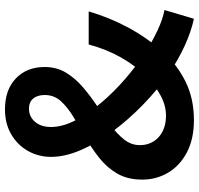

<svg xmlns="http://www.w3.org/2000/svg" viewBox="-34 -760 808 780"><g transform="rotate(-90 370.0 -370.0)"><path d="M272 13.8Q195.1 13.8 140.7 -14.9Q86.3 -43.6 58.3 -91.4Q30.3 -139.2 30.3 -196.3Q30.3 -255.6 55 -297.9Q79.6 -340.1 119 -371.1Q158.3 -402.2 202.2 -427.1Q246 -452 285.3 -475.9Q324.7 -499.8 349.4 -527.1Q374 -554.5 374 -591.8Q374 -610.4 368 -625.1Q361.9 -639.8 349.8 -648Q337.6 -656.3 318.5 -656.3Q286.3 -656.3 265.2 -631.8Q244.1 -607.3 244.1 -566.6Q244.1 -520.5 270.8 -468.4Q297.5 -416.2 341.9 -363.7Q386.3 -311.2 440.8 -264.2Q495.3 -217.2 551.3 -181.2Q597 -152.2 640 -132.4Q683 -112.6 719.3 -105.8L683.7 13.8Q630.8 2.3 574.6 -23.4Q518.3 -49.2 462.4 -86.9Q395.4 -133.9 334.5 -193.1Q273.7 -252.3 225.9 -316.6Q178.2 -381 150.4 -445.5Q122.7 -510.1 122.7 -566.2Q122.7 -617.6 146.7 -660.2Q170.6 -702.7 214.1 -728.3Q257.5 -753.8 315.9 -753.8Q395.3 -753.8 441.5 -709.5Q487.8 -665.2 487.8 -592.5Q487.8 -543.6 464.7 -505.7Q441.6 -467.8 405.5 -437Q369.4 -406.2 329 -379.2Q288.7 -352.2 252.6 -325.6Q216.5 -299.1 193.4 -270Q170.3 -240.9 170.3 -205.3Q170.3 -174 185.6 -149.9Q200.9 -125.7 227.8 -112.7Q254.7 -99.6 289.8 -99.6Q330.6 -99.6 370.9 -121Q411.1 -142.4 448.1 -177.7Q492.5 -222.9 526.2 -281.8Q559.8 -340.6 579.3 -413.7H713.6Q689 -329.5 648.4 -253.8Q607.9 -178.1 548.9 -111.5Q498.6 -55.4 429.5 -20.8Q360.4 13.8 272 13.8Z"/></g></svg>

Font: Shanggu Sans SC VF
Style: Regular
Weight: 250
Designer: GuiWonder
Version: Version 1.021